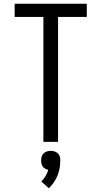

<svg xmlns="http://www.w3.org/2000/svg" viewBox="-20 -755 540 1022"><path d="M211 0V-665H58V-735H442V-665H289V0ZM240 247 200 211Q213 198 222.5 182Q232 166 237 149Q229 147 221 143Q213 139 208 132Q203 125 201 116Q199 107 199 99Q199 88 202 78Q205 68 212.5 61Q220 54 230 51Q240 48 250 48Q260 48 270 51Q280 54 287.5 61Q295 68 298 78Q301 88 301 99Q301 119 297.5 139.5Q294 160 286 179.5Q278 199 266.5 216Q255 233 240 247Z"/></svg>

Font: Iosevka NFM
Style: Regular
Weight: 400
Monospace: yes
Designer: Belleve Invis
Foundry: Belleve Invis
Version: Version 29.0.4; ttfautohint (v1.8.4);Nerd Fonts 3.3.0